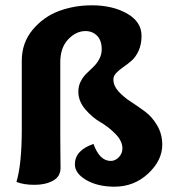

<svg xmlns="http://www.w3.org/2000/svg" viewBox="-20 -693 660 723"><path d="M207 -459V-186Q207 -150 207.5 -109.5Q208 -69 208 -61Q208 -28 179.5 -12.5Q151 3 110 3Q69 3 42 -8Q62 -75 62 -205V-464Q62 -532 103 -581Q144 -630 202 -651.5Q260 -673 326 -673Q404 -673 458.5 -642Q513 -611 513 -558Q513 -526 502 -502Q491 -478 475.5 -464.5Q460 -451 444.5 -440.5Q429 -430 418 -418.5Q407 -407 407 -394Q407 -370 426 -349Q445 -328 472 -310.5Q499 -293 526 -273Q553 -253 572 -220.5Q591 -188 591 -148Q591 -89 538 -39.5Q485 10 411 10Q348 10 305 -15Q262 -40 262 -74Q262 -127 332 -151Q355 -87 397 -87Q414 -87 427.5 -101Q441 -115 441 -134Q441 -162 415 -188.5Q389 -215 358 -233Q327 -251 301 -281.5Q275 -312 275 -348Q275 -369 284 -386.5Q293 -404 306 -416.5Q319 -429 332 -441.5Q345 -454 354 -471Q363 -488 363 -507Q363 -541 345.5 -558.5Q328 -576 302 -576Q266 -576 236.5 -544.5Q207 -513 207 -459Z"/></svg>

Font: Overlock Black
Style: Regular
Weight: 900
Designer: Dario Muhafara
Foundry: Dario Manuel Muhafara
Version: Version 1.002